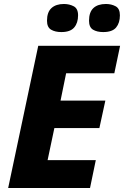

<svg xmlns="http://www.w3.org/2000/svg" viewBox="-20 -944 623 964"><path d="M21 0 172 -714H583L554 -576H312L284 -439H509L479 -301H253L219 -140H461L432 0ZM498 -783Q467 -783 447 -795Q427 -807 427 -840Q427 -883 449 -903.5Q471 -924 512 -924Q539 -924 560.5 -912.5Q582 -901 582 -867Q582 -829 563 -806Q544 -783 498 -783ZM288 -783Q257 -783 236.5 -795Q216 -807 216 -840Q216 -883 238.5 -903.5Q261 -924 301 -924Q328 -924 350 -912.5Q372 -901 372 -867Q372 -829 352.5 -806Q333 -783 288 -783Z"/></svg>

Font: Noto Sans ExtraBold
Style: Italic
Weight: 800
Italic angle: -12°
Designer: Monotype Design Team
Foundry: Monotype Imaging Inc.
Version: Version 2.013; ttfautohint (v1.8.4.7-5d5b)